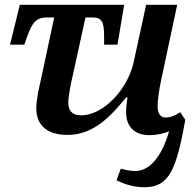

<svg xmlns="http://www.w3.org/2000/svg" viewBox="-20 -556 815 804"><path d="M586 228C690 228 719 150 756 -54L735 -86C711 -71 694 -64 674 -64C652 -64 640 -80 640 -111C640 -139 647 -182 653 -212L722 -536H592L540 -297C515 -181 412 -73 320 -73C280 -73 266 -95 266 -125C266 -152 276 -204 284 -237L338 -483H366C407 -483 416 -465 416 -402V-369H472L500 -536H63L22 -369H82L94 -404C116 -466 136 -483 177 -483H207L149 -212C141 -178 132 -135 132 -102C132 -43 165 9 263 9C374 9 447 -73 508 -148H514C510 -123 508 -103 508 -86C508 -30 539 10 607 10C635 10 666 3 688 -6C655 108 602 160 547 160C524 160 502 155 486 150L468 199C499 214 536 228 586 228Z"/></svg>

Font: Noto Serif SemiBold
Style: Italic
Weight: 600
Italic angle: -12°
Designer: Monotype Design Team
Foundry: Monotype Imaging Inc.
Version: Version 2.014